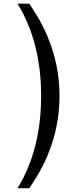

<svg xmlns="http://www.w3.org/2000/svg" viewBox="-20 -879 434 1021"><path d="M73.2 -859.4H135.3Q296.4 -630.9 296.4 -368.7Q296.4 -106.4 135.3 122.1H73.2Q198.7 -83 198.7 -368.7Q198.7 -654.3 73.2 -859.4Z"/></svg>

Font: Classica
Style: Book
Weight: 400
Designer: Wojciech Kalinowski "wmk69" (wmk69@o2.pl)
Foundry: Wojciech Kalinowski "wmk69" (wmk69@o2.pl)
Version: Version 2.1.1; 2021-05-14